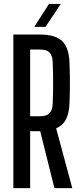

<svg xmlns="http://www.w3.org/2000/svg" viewBox="-20 -980 420 1000"><path d="M49.5 0V-800H189.5Q268 -800 303.5 -766.2Q339 -732.5 342 -654Q343.5 -613.5 344 -578.5Q344.5 -543.5 344 -510.2Q343.5 -477 342 -442.5Q340 -390 323.5 -358Q307 -326 272.5 -311.5L356.5 0H263.5L189.5 -296.5H137V0ZM137 -374.5H188.5Q222 -374.5 237.5 -390.2Q253 -406 254.5 -438.5Q256 -474 256.5 -511.2Q257 -548.5 256.5 -585.5Q256 -622.5 254.5 -658.5Q253 -691 237.8 -706.5Q222.5 -722 189.5 -722H137ZM158.5 -840 235 -959.5H296.5L217 -840Z"/></svg>

Font: Big Shoulders Display Thin SemiBold
Style: Regular
Weight: 600
Version: Version 2.002